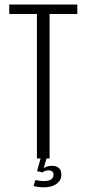

<svg xmlns="http://www.w3.org/2000/svg" viewBox="-20 -695 382 842"><path d="M142 0H197.5V-633.5H319V-675H20.5V-633.5H142ZM172 126.5Q187 126.5 201 123.2Q215 120 225.8 112.8Q236.5 105.5 242.8 95.2Q249 85 249 71Q249 50 237.2 41Q225.5 32 208 32Q194.5 32 183.5 36.2Q172.5 40.5 166.5 46L166 61Q172 56.5 179.8 54.2Q187.5 52 194.5 52Q203 52 208.8 56.5Q214.5 61 214.5 71Q214.5 85.5 203.8 92.2Q193 99 172.5 99Q162 99 152.2 97.5Q142.5 96 135.5 94.5L127 121Q136 123 148 124.8Q160 126.5 172 126.5ZM166 61 184 0H158L142.5 55.5Z"/></svg>

Font: Anybody Condensed Light
Style: Regular
Weight: 300
Width: 3
Designer: Tyler Finck
Foundry: Etcetera Type Company
Version: Version 1.113;gftools[0.9.25]